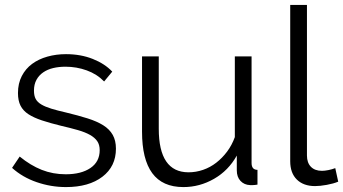

<svg xmlns="http://www.w3.org/2000/svg" viewBox="-20 -750 1394 780"><path d="M248 10Q187 10 129 -10Q71 -30 29 -68L60 -114Q104 -78 149.5 -60Q195 -42 247 -42Q310 -42 347.5 -67.5Q385 -93 385 -140Q385 -162 375 -176.5Q365 -191 345.5 -202Q326 -213 296.5 -221.5Q267 -230 228 -239Q183 -250 150 -261Q117 -272 95.5 -286Q74 -300 63.5 -320.5Q53 -341 53 -372Q53 -411 68.5 -441Q84 -471 110.5 -490.5Q137 -510 172.5 -520Q208 -530 248 -530Q308 -530 357 -510.5Q406 -491 436 -459L403 -419Q374 -449 332.5 -464Q291 -479 246 -479Q219 -479 196 -473.5Q173 -468 155.5 -456Q138 -444 128 -425.5Q118 -407 118 -382Q118 -361 125 -348Q132 -335 148 -325.5Q164 -316 188.5 -308.5Q213 -301 248 -293Q298 -281 336 -269Q374 -257 399.5 -241Q425 -225 438 -202Q451 -179 451 -146Q451 -74 396 -32Q341 10 248 10Z M725 10Q640 10 598.5 -46.5Q557 -103 557 -215V-521H625V-227Q625 -50 746 -50Q776 -50 805 -60Q834 -70 858.5 -89Q883 -108 902.5 -134Q922 -160 934 -193V-521H1002V-88Q1002 -60 1026 -60V0Q1014 2 1006.5 2Q999 2 996 2Q972 1 957 -15Q942 -31 942 -58V-118Q908 -57 849.5 -23.5Q791 10 725 10Z M1159 -730H1227V-118Q1227 -89 1243 -72.5Q1259 -56 1288 -56Q1299 -56 1314 -59Q1329 -62 1342 -67L1354 -12Q1335 -4 1307.5 1Q1280 6 1260 6Q1213 6 1186 -20.5Q1159 -47 1159 -95Z"/></svg>

Font: Oxford Sans
Style: Regular
Weight: 400
Designer: Matt McInerney, Pablo Impallari, Rodrigo Fuenzalida
Foundry: Matt McInerney, Pablo Impallari, Rodrigo Fuenzalida
Version: Version 3.000g; ttfautohint (v1.5) -l 8 -r 28 -G 28 -x 14 -D